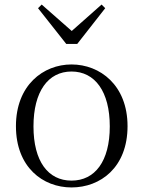

<svg xmlns="http://www.w3.org/2000/svg" viewBox="-20 -809 630 843"><path d="M294 14C421 14 540 -74 540 -255C540 -435 419 -526 294 -526C170 -526 50 -435 50 -255C50 -75 168 14 294 14ZM294 -16C191 -16 127 -101 127 -254C127 -407 191 -495 294 -495C397 -495 462 -407 462 -254C462 -101 397 -16 294 -16ZM163 -789 147 -773 271 -616H319L442 -773L426 -789L295 -673Z"/></svg>

Font: Noto Serif CJK SC Light
Style: Regular
Weight: 300
Designer: Ryoko NISHIZUKA 西塚涼子 (kana & ideographs); Frank Grießhammer (Latin, Greek & Cyrillic); Wenlong ZHANG 张文龙 (bopomofo); San
Foundry: Adobe
Version: Version 2.001;hotconv 1.1.0;makeotfexe 2.6.0